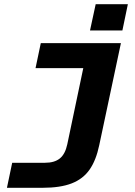

<svg xmlns="http://www.w3.org/2000/svg" viewBox="-20 -743 640 913"><path d="M13 150 38 31H194Q239 31 264.5 10.5Q290 -10 300 -57L376 -419H149L174 -538H555L452 -53Q437 19 406 63.5Q375 108 321 129Q267 150 183 150ZM408 -598 435 -723H588L562 -598Z"/></svg>

Font: Geist Mono ExtraBold
Style: Italic
Weight: 800
Italic angle: -12°
Monospace: yes
Designer: Basement.studio, Andrés Briganti, Mateo Zaragoza
Foundry: Basement.studio, Vercel, Andrés Briganti, Guido Ferreyra, Mateo Zaragoza
Version: Version 1.500; ttfautohint (v1.8.4.7-5d5b)